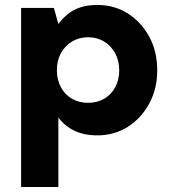

<svg xmlns="http://www.w3.org/2000/svg" viewBox="-20 -533 703 773"><path d="M65 220V-501H197L215 -436Q230 -457 251.5 -475Q273 -493 302.5 -503Q332 -513 372 -513Q441 -513 495 -478.5Q549 -444 581 -385Q613 -326 613 -249Q613 -175 580.5 -115.5Q548 -56 494 -22Q440 12 372 12Q318 12 279 -7Q240 -26 215 -60V220ZM335 -119Q371 -119 399.5 -135.5Q428 -152 444 -182Q460 -212 460 -250Q460 -288 444 -318Q428 -348 399.5 -365.5Q371 -383 335 -383Q298 -383 269.5 -365.5Q241 -348 225 -318.5Q209 -289 209 -251Q209 -212 225 -182Q241 -152 269.5 -135.5Q298 -119 335 -119Z"/></svg>

Font: DM Sans 17pt Black
Style: Regular
Weight: 900
Version: Version 4.004;gftools[0.9.30]